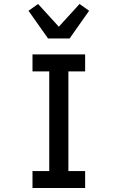

<svg xmlns="http://www.w3.org/2000/svg" viewBox="-20 -943 590 963"><path d="M143 0V-85H227V-585H143V-670H407V-585H323V-85H407V0ZM221 -750 123 -889 171 -923 275 -809 379 -923 427 -889 329 -750Z"/></svg>

Font: Lode Dark Term
Style: Bold
Weight: 700
Monospace: yes
Designer: Belleve Invis
Foundry: Belleve Invis
Version: Version 29.2.0